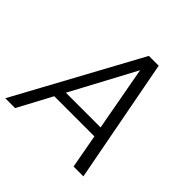

<svg xmlns="http://www.w3.org/2000/svg" viewBox="-189 -861 1022 1022"><g transform="rotate(45 322.0 -350.0)"><path d="M-11 0 370 -700H444L577 0H503L391 -613L63 0ZM128 -192 157 -249H491L502 -192Z"/></g></svg>

Font: DM Sans 12pt Light
Style: Italic
Weight: 300
Italic angle: -10°
Version: Version 4.004;gftools[0.9.30]